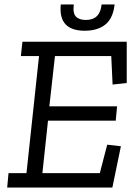

<svg xmlns="http://www.w3.org/2000/svg" viewBox="-20 -836 613 856"><path d="M433 -816H491Q484 -754 449.5 -726.5Q415 -699 358 -699Q239 -699 251 -816H309Q304 -777 318.5 -762Q333 -747 363 -747Q426 -747 433 -816ZM481 0H12L18 -64H98L154 -586H73L80 -650H545V-466L482 -459L476 -586H225L200 -362H502L496 -298H194L169 -64H425L458 -191L519 -184Z"/></svg>

Font: Zilla Slab
Style: Italic
Weight: 400
Italic angle: -6°
Designer: Typotheque.com
Foundry: Typotheque type foundry
Version: Version 1.1; 2017; ttfautohint (v1.6)